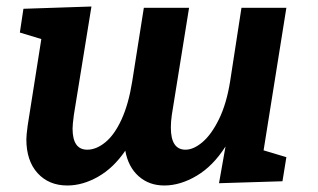

<svg xmlns="http://www.w3.org/2000/svg" viewBox="-20 -558 977 590"><path d="M860 -534 790 -96 860 -75 848 -1 653 5 673 -108Q635 -48 584.5 -18Q534 12 485 12Q438 12 406 -16.5Q374 -45 365 -95Q329 -42 281.5 -15Q234 12 187 12Q130 12 95.5 -26Q61 -64 61 -130Q61 -142 65 -172L107 -438L41 -458L52 -531L261 -538L207 -205Q203 -175 203 -163Q203 -98 248 -98Q276 -98 304 -121Q332 -144 353.5 -191Q375 -238 386 -306L422 -534H561L508 -205Q505 -184 505 -166Q505 -98 550 -98Q575 -98 602.5 -121.5Q630 -145 653 -192Q676 -239 687 -307L722 -534Z"/></svg>

Font: Bitter Pro
Style: Bold Italic
Weight: 700
Italic angle: -9°
Designer: Sol Matas, and Bitter project Authors
Foundry: Sol Matas
Version: Version 1.010